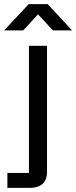

<svg xmlns="http://www.w3.org/2000/svg" viewBox="-84 -748 371 935"><path d="M-48 167V94H57V-525H145V89Q145 129 122.5 148Q100 167 62 167ZM-64 -600 56 -728H148L267 -600H174L101 -678L29 -600Z"/></svg>

Font: Hubot Sans
Style: Regular
Weight: 400
Designer: Deni Anggara
Foundry: GitHub, Inc., Subsidiary of Microsoft Corporation
Version: Version 2.000